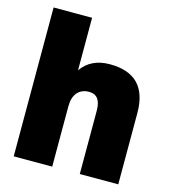

<svg xmlns="http://www.w3.org/2000/svg" viewBox="-107 -799 794 887"><g transform="rotate(15 290.0 -356.0)"><path d="M540 0H356V-303.2Q356 -377.9 299.8 -377.9Q264.6 -377.9 244.4 -355Q224.1 -332 224.1 -288.1V0H40V-711.9H224.1V-460.9Q269.5 -525.9 359.9 -525.9Q540 -525.9 540 -340.8Z"/></g></svg>

Font: Creato Display Black
Style: Regular
Weight: 900
Version: Version 1.000